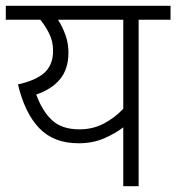

<svg xmlns="http://www.w3.org/2000/svg" viewBox="-20 -642 608 662"><path d="M568 -622V-574H458V0H405V-203Q378 -182 339 -165Q300 -148 251 -148Q165 -148 115 -200.5Q65 -253 42 -351Q105 -365 134 -392Q163 -419 163 -467Q163 -499 150 -525.5Q137 -552 119 -574H0V-622ZM105 -316Q126 -258 160 -227Q194 -196 254 -196Q300 -196 338 -216Q376 -236 405 -267V-574H180Q196 -549 206 -520.5Q216 -492 216 -461Q216 -404 187 -369Q158 -334 105 -316Z"/></svg>

Font: Noto Sans Light
Style: Regular
Weight: 300
Designer: Monotype Design Team
Foundry: Monotype Imaging Inc.
Version: Version 2.007